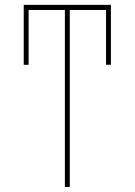

<svg xmlns="http://www.w3.org/2000/svg" viewBox="-20 -750 540 770"><path d="M240.2 -710H94.7V-490.2H75.2V-730.5H424.8V-490.2H405.3V-710H259.8V0H240.2Z"/></svg>

Font: Mgen+ 1mn thin
Style: Regular
Weight: 100
Designer: [Source Han Sans]
Ryoko NISHIZUKA  (kana & ideographs); Paul D. Hunt (Latin, Greek & Cyrillic); Wenlong ZHANG  (bopomofo
Version: Version 1.059.20150602